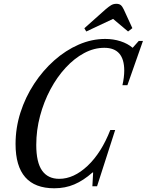

<svg xmlns="http://www.w3.org/2000/svg" viewBox="-20 -976 769 1006"><path d="M264.5 10.5Q61.5 10.5 61.5 -221.5Q61.5 -306 87.2 -386.5Q113 -467 158.8 -536.8Q204.5 -606.5 264.2 -659.5Q324 -712.5 392.2 -742.2Q460.5 -772 531.5 -772Q574 -772 611.8 -759.8Q649.5 -747.5 675 -725.5L707 -761.5H729L647.5 -529.5H621.5Q631 -571.5 631 -606Q631 -725.5 526.5 -725.5Q472.5 -725.5 420.8 -697.8Q369 -670 323.8 -621Q278.5 -572 244 -507.2Q209.5 -442.5 189.8 -368.2Q170 -294 170 -216.5Q170 -125.5 200.5 -82.2Q231 -39 290.5 -39Q366.5 -39 438.8 -107Q511 -175 558 -295H583.5L488.5 0H464L468 -72.5H465Q417 -30 369.2 -9.8Q321.5 10.5 264.5 10.5ZM432 -811 422 -828 532.5 -926.5Q550 -941.5 562.2 -948.8Q574.5 -956 589.5 -956Q604.5 -956 612.8 -949.2Q621 -942.5 628.5 -926.5L673.5 -828.5L651 -811L572.5 -877Z"/></svg>

Font: Libre Caslon Condensed Medium Italic
Style: Regular
Weight: 500
Italic angle: -22.583°
Designer: Pablo Impallari, Rodrigo Fuenzalida, Katja Schimmel, Ertekin Erdin
Foundry: Pablo Impallari, Rodrigo Fuenzalida
Version: Version 2.000; ttfautohint (v1.8.4.7-5d5b);gftools[0.9.33]